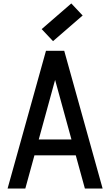

<svg xmlns="http://www.w3.org/2000/svg" viewBox="-20 -1095 640 1115"><path d="M24 0 247 -800H353L576 0H473L420 -193H180L127 0ZM395 -285 300 -631 205 -285ZM288 -856 222 -926 394 -1075 460 -1005Z"/></svg>

Font: Victor Mono Thin
Style: Bold
Weight: 700
Monospace: yes
Version: Version 1.561;gftools[0.9.30]